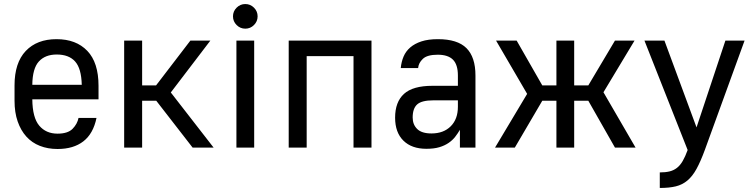

<svg xmlns="http://www.w3.org/2000/svg" viewBox="-20 -731 3725 951"><path d="M265 7Q217 7 177.5 -8.5Q138 -24 110.5 -54.5Q83 -85 67.5 -129.5Q52 -174 52 -232V-308Q52 -420 107.5 -478.5Q163 -537 260 -537Q357 -537 412.5 -479Q468 -421 468 -306V-239H140Q141 -148 174.5 -108.5Q208 -69 265 -69Q316 -69 339.5 -93Q363 -117 369 -147H458Q442 -69 393 -31Q344 7 265 7ZM261 -461Q204 -461 172.5 -426.5Q141 -392 140 -311H385Q383 -392 352 -426.5Q321 -461 261 -461Z M595 -530H684V-308H753L923 -530H1022L826 -273L1038 0H934L754 -232H684V0H595Z M1151 -530H1239V0H1151ZM1195 -589Q1170 -589 1152 -607Q1134 -625 1134 -650Q1134 -675 1152 -693Q1170 -711 1195 -711Q1220 -711 1238 -693Q1256 -675 1256 -650Q1256 -625 1238 -607Q1220 -589 1195 -589Z M1410 -530H1820V0H1731V-453H1499V0H1410Z M2092 6Q2019 6 1978 -34.5Q1937 -75 1937 -148Q1937 -226 1981 -266Q2025 -306 2122 -306H2248V-357Q2248 -411 2223.5 -435.5Q2199 -460 2148 -460Q2096 -460 2074.5 -439.5Q2053 -419 2051 -394H1965Q1968 -425 1979 -451Q1990 -477 2012 -496Q2034 -515 2067.5 -526Q2101 -537 2149 -537Q2246 -537 2290.5 -492.5Q2335 -448 2335 -357V0H2258V-88Q2248 -71 2235 -54Q2222 -37 2202.5 -23.5Q2183 -10 2156.5 -2Q2130 6 2092 6ZM2117 -70Q2177 -70 2212.5 -105.5Q2248 -141 2248 -202V-234H2126Q2069 -234 2046.5 -214Q2024 -194 2024 -149Q2024 -114 2046.5 -92Q2069 -70 2117 -70Z M2591 -266 2437 -530H2539L2666 -308H2736V-530H2824V-308H2894L3026 -530H3123L2969 -274L3128 0H3026L2894 -232H2824V0H2736V-232H2666L2530 0H2432Z M3248 123Q3276 123 3296.5 118Q3317 113 3333 100.5Q3349 88 3361.5 66.5Q3374 45 3386 12L3172 -530H3271L3430 -100L3573 -530H3668L3471 12Q3450 69 3430 105.5Q3410 142 3385 163Q3360 184 3327.5 192Q3295 200 3248 200Z"/></svg>

Font: Golos UI VF
Style: Regular
Weight: 400
Designer: A.Korolkova, Vitaly Kuzmin
Foundry: ParaType Ltd
Version: Version 2.000